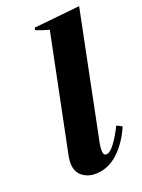

<svg xmlns="http://www.w3.org/2000/svg" viewBox="-138 -768 620 841"><g transform="rotate(-20 172.5 -347.5)"><path d="M70 -73Q70 -86 73 -102L185 -652Q153 -660 124 -672L126 -683L341 -705L220 -108Q217 -92 217 -78Q217 -54 231 -54Q249 -54 272 -85.5Q295 -117 315 -158L340 -145Q311 -77 264 -33.5Q217 10 157 10Q121 10 95.5 -11Q70 -32 70 -73Z"/></g></svg>

Font: Trirong
Style: Bold Italic
Weight: 700
Italic angle: -12°
Designer: Katatrad Team
Foundry: CadsonDemak
Version: Version 1.001